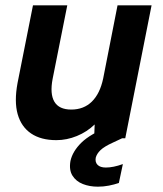

<svg xmlns="http://www.w3.org/2000/svg" viewBox="-20 -520 612 722"><path d="M451 0H334L336 -52Q307 -24 269 -8.5Q231 7 192 7Q134 7 97 -18Q60 -43 46.5 -90.5Q33 -138 46 -208L104 -500H233L178 -224Q167 -167 184.5 -137.5Q202 -108 248 -108Q295 -108 325.5 -138Q356 -168 368 -225L422 -500H550ZM434 -63 452 -6 405 16Q372 31 358 44.5Q344 58 340 73Q337 90 347 100Q357 110 378 110Q406 110 442 97L427 168Q410 174 389.5 178Q369 182 348 182Q317 182 291.5 172Q266 162 252.5 140.5Q239 119 245 85Q253 49 286 16.5Q319 -16 395 -47Z"/></svg>

Font: Albert Sans
Style: Bold Italic
Weight: 700
Italic angle: -11.25°
Designer: Andreas Rasmussen
Foundry: a.Foundry
Version: Version 1.025